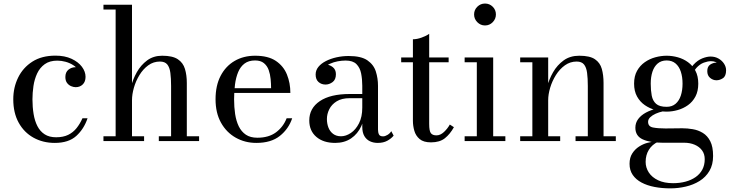

<svg xmlns="http://www.w3.org/2000/svg" viewBox="-20 -776 4045 1056"><path d="M281.5 10Q216 10 164.2 -18.8Q112.5 -47.5 82.8 -101.2Q53 -155 53 -230Q53 -295 79.8 -349.5Q106.5 -404 158 -437Q209.5 -470 285 -470Q336 -470 373.2 -452.8Q410.5 -435.5 430.5 -408.8Q450.5 -382 450.5 -353.5Q450.5 -326.5 435 -311.5Q419.5 -296.5 396.5 -296.5Q384 -296.5 370.8 -302.2Q357.5 -308 348.5 -320.2Q339.5 -332.5 339.5 -352.5Q339.5 -379 356.5 -392.8Q373.5 -406.5 396.5 -406.5Q418 -406.5 433.8 -393.2Q449.5 -380 449.5 -353.5H423.5Q423.5 -373.5 412.2 -389.8Q401 -406 382.2 -418Q363.5 -430 340.8 -436.2Q318 -442.5 295.5 -442.5Q253 -442.5 226 -423Q199 -403.5 184.2 -371.8Q169.5 -340 164 -302.8Q158.5 -265.5 158.5 -230Q158.5 -187 164.8 -149Q171 -111 185.8 -82.2Q200.5 -53.5 225.8 -37.2Q251 -21 288.5 -21Q327.5 -21 354.8 -34.2Q382 -47.5 401 -71.2Q420 -95 433.5 -125.5H461.5Q442 -67 399.8 -28.5Q357.5 10 281.5 10Z M549 0V-26.5H616V-723.5H549V-750H706V-26.5H772.5V0ZM853.5 0V-26.5H921V-303Q921 -345 917 -375.2Q913 -405.5 900 -421.5Q887 -437.5 859.5 -437.5Q824 -437.5 795.5 -416.8Q767 -396 747 -363.2Q727 -330.5 716.5 -293.8Q706 -257 706 -225L689.5 -223.5Q689.5 -255.5 700 -297.5Q710.5 -339.5 732.5 -378.8Q754.5 -418 789.2 -443.8Q824 -469.5 872 -469.5Q929 -469.5 958 -450.2Q987 -431 997.2 -397Q1007.5 -363 1007.5 -319.5V-26.5H1075V0Z M1390 10Q1327.5 10 1276.5 -18.8Q1225.5 -47.5 1195.5 -101.2Q1165.5 -155 1165.5 -230Q1165.5 -305 1193.2 -358.5Q1221 -412 1270.2 -440.8Q1319.5 -469.5 1383 -469.5Q1455 -469.5 1497.2 -441Q1539.5 -412.5 1558.2 -366Q1577 -319.5 1577 -265H1233V-291H1471Q1471 -314.5 1468.5 -341Q1466 -367.5 1457.8 -390.8Q1449.5 -414 1431.5 -428.8Q1413.5 -443.5 1383 -443.5Q1347.5 -443.5 1325 -426.5Q1302.5 -409.5 1290 -379.8Q1277.5 -350 1272.5 -311.5Q1267.5 -273 1267.5 -230Q1267.5 -187 1273.2 -148.8Q1279 -110.5 1293.2 -81.2Q1307.5 -52 1332.2 -35.2Q1357 -18.5 1395.5 -18.5Q1458 -18.5 1498 -48.2Q1538 -78 1556.5 -125.5H1587Q1567.5 -67 1519.2 -28.5Q1471 10 1390 10Z M2057.5 10Q2034 10 2014.8 1Q1995.5 -8 1984 -27.5Q1972.5 -47 1972.5 -78.5V-304.5Q1972.5 -340.5 1966.2 -372Q1960 -403.5 1940.5 -423.2Q1921 -443 1881 -443Q1860.5 -443 1837.5 -438.8Q1814.5 -434.5 1794.5 -425.2Q1774.5 -416 1761.8 -401.2Q1749 -386.5 1749 -366H1717Q1717 -391.5 1733.8 -406.2Q1750.5 -421 1770.5 -421Q1792 -421 1809.8 -407.2Q1827.5 -393.5 1827.5 -368Q1827.5 -338 1809.2 -324.5Q1791 -311 1770.5 -311Q1747.5 -311 1731.8 -325Q1716 -339 1716 -366Q1716 -389.5 1731.2 -408.2Q1746.5 -427 1772.5 -440.2Q1798.5 -453.5 1831 -460.8Q1863.5 -468 1897.5 -468Q1966.5 -468 2001 -444Q2035.5 -420 2047.2 -382.5Q2059 -345 2059 -304.5V-63.5Q2059 -47.5 2064.2 -36.8Q2069.5 -26 2087 -26Q2098 -26 2111.5 -34.2Q2125 -42.5 2132 -54.5L2145 -30Q2131.5 -13.5 2110 -1.8Q2088.5 10 2057.5 10ZM1823.5 10Q1758.5 10 1719.8 -23.2Q1681 -56.5 1681 -113.5Q1681 -180.5 1739 -219.8Q1797 -259 1903.5 -259H2019V-236H1903.5Q1859.5 -236 1831.8 -218.8Q1804 -201.5 1791 -175.2Q1778 -149 1778 -121.5Q1778 -96.5 1786.2 -74.8Q1794.5 -53 1812 -39.8Q1829.5 -26.5 1855.5 -26.5Q1882.5 -26.5 1909.5 -44.5Q1936.5 -62.5 1954.5 -97.8Q1972.5 -133 1972.5 -184H1987.5Q1987.5 -127 1967.5 -83.2Q1947.5 -39.5 1911 -14.8Q1874.5 10 1823.5 10Z M2350.5 7Q2309.5 7 2288 -11.2Q2266.5 -29.5 2258.8 -56.8Q2251 -84 2251 -111.5V-560Q2273.5 -560 2299.5 -569.5Q2325.5 -579 2340.5 -590V-94Q2340.5 -56.5 2349.5 -44Q2358.5 -31.5 2380.5 -31.5Q2402 -31.5 2421.8 -50Q2441.5 -68.5 2454 -91L2476.5 -76.5Q2455.5 -38.5 2427 -15.8Q2398.5 7 2350.5 7ZM2186.5 -433.5V-460H2447.5V-433.5Z M2647.5 -636Q2623 -636 2605.2 -654Q2587.5 -672 2587.5 -696.5Q2587.5 -721.5 2605.2 -739Q2623 -756.5 2647.5 -756.5Q2672.5 -756.5 2690 -739Q2707.5 -721.5 2707.5 -696.5Q2707.5 -672 2690 -654Q2672.5 -636 2647.5 -636ZM2692.5 -460V-26.5H2759.5V0H2535.5V-26.5H2602.5V-433.5H2535.5V-460Z M2995 -460V-26.5H3061V0H2841V-26.5H2908V-433.5H2841V-460ZM3299.5 -319.5V-26.5H3367V0H3145.5V-26.5H3213V-303Q3213 -345 3209 -375.2Q3205 -405.5 3192 -421.5Q3179 -437.5 3151.5 -437.5Q3116 -437.5 3087 -416.8Q3058 -396 3037.5 -363.2Q3017 -330.5 3006 -293.8Q2995 -257 2995 -225L2978.5 -223.5Q2978.5 -255.5 2989 -297.5Q2999.5 -339.5 3022 -378.8Q3044.5 -418 3080 -443.8Q3115.5 -469.5 3166 -469.5Q3224 -469.5 3252.2 -450.2Q3280.5 -431 3290 -397Q3299.5 -363 3299.5 -319.5Z M3666.5 260Q3620.5 260 3580 252.2Q3539.5 244.5 3508.5 228Q3477.5 211.5 3460 186Q3442.5 160.5 3442.5 125Q3442.5 91 3457.5 67.8Q3472.5 44.5 3494.8 30.2Q3517 16 3540.2 9.8Q3563.5 3.5 3580.5 3.5H3600Q3566.5 19 3548.8 47.8Q3531 76.5 3531 114.5Q3531 146 3548.5 172.8Q3566 199.5 3599.8 215.5Q3633.5 231.5 3682 231.5Q3719 231.5 3750.5 223Q3782 214.5 3805.8 198Q3829.5 181.5 3842.8 156.8Q3856 132 3856 99.5Q3856 71 3841.2 51Q3826.5 31 3800.8 20Q3775 9 3742.5 9Q3732 9 3707.5 9Q3683 9 3658.5 9Q3634 9 3623 9Q3555.5 9 3515 -9.5Q3474.5 -28 3474.5 -73.5Q3474.5 -100.5 3490.2 -121.5Q3506 -142.5 3533 -157Q3560 -171.5 3593.5 -179Q3627 -186.5 3662.5 -186.5L3661 -167.5Q3645 -167.5 3625 -163.2Q3605 -159 3586.5 -150.8Q3568 -142.5 3556.2 -131.2Q3544.5 -120 3544.5 -106Q3544.5 -80 3571.5 -74.8Q3598.5 -69.5 3639.5 -69.5Q3657 -69.5 3672.8 -69.8Q3688.5 -70 3703.5 -70.2Q3718.5 -70.5 3732.5 -70.5Q3760.5 -70.5 3790.2 -65.5Q3820 -60.5 3845.5 -45Q3871 -29.5 3886.5 0.8Q3902 31 3902 82Q3902 130 3881.8 164.2Q3861.5 198.5 3827.5 219.5Q3793.5 240.5 3751.8 250.2Q3710 260 3666.5 260ZM3646.5 -162Q3616 -162 3584.5 -170.8Q3553 -179.5 3526.5 -197.8Q3500 -216 3483.8 -245.2Q3467.5 -274.5 3467.5 -316Q3467.5 -357.5 3483.8 -386.5Q3500 -415.5 3526.5 -434Q3553 -452.5 3584.5 -461Q3616 -469.5 3646.5 -469.5Q3677 -469.5 3707.8 -461Q3738.5 -452.5 3764 -434Q3789.5 -415.5 3805 -386.5Q3820.5 -357.5 3820.5 -316Q3820.5 -274.5 3805 -245.2Q3789.5 -216 3764 -197.8Q3738.5 -179.5 3707.8 -170.8Q3677 -162 3646.5 -162ZM3646.5 -188.5Q3676 -188.5 3695.5 -205Q3715 -221.5 3724.5 -250.2Q3734 -279 3734 -316Q3734 -353 3724.5 -381.8Q3715 -410.5 3695.5 -427Q3676 -443.5 3646.5 -443.5Q3617 -443.5 3597.5 -427Q3578 -410.5 3568.5 -381.8Q3559 -353 3559 -316Q3559 -279 3564.5 -250.2Q3570 -221.5 3588.5 -205Q3607 -188.5 3646.5 -188.5ZM3920.5 -334.5Q3901.5 -334.5 3885.8 -347.5Q3870 -360.5 3870 -385Q3870 -410 3886.2 -420.8Q3902.5 -431.5 3920.5 -431.5Q3939 -431.5 3955.8 -420.8Q3972.5 -410 3972.5 -389.5H3946.5Q3946.5 -408 3931.8 -423.8Q3917 -439.5 3890 -439.5Q3873 -439.5 3851 -431.5Q3829 -423.5 3809.5 -401.8Q3790 -380 3780 -338.5L3761.5 -352.5Q3771.5 -395.5 3794 -420Q3816.5 -444.5 3842.2 -454.8Q3868 -465 3888 -465Q3912.5 -465 3931.8 -454Q3951 -443 3962.2 -425.8Q3973.5 -408.5 3973.5 -389.5Q3973.5 -357.5 3956.2 -346Q3939 -334.5 3920.5 -334.5Z"/></svg>

Font: Bodoni Moda 9pt
Style: Regular
Weight: 400
Designer: Owen Earl
Foundry: indestructible type
Version: Version 2.005